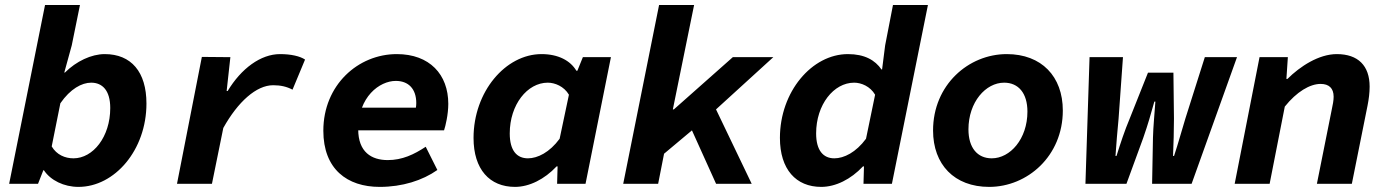

<svg xmlns="http://www.w3.org/2000/svg" viewBox="-20 -720 5440 752"><path d="M287.3 12C429.2 12 553.6 -132.6 553.6 -314.4C553.6 -438.4 493.9 -508.1 390.2 -508.1C338 -508.1 278.8 -480.2 234.4 -435.9H231.8L261 -542.2L293.2 -700.5H156.4L15.8 0H128.9L149.7 -53.1H152C178 -13.7 230.5 12 287.3 12ZM267.8 -99.9C234.8 -99.9 202 -113.6 182.5 -146.5L216.4 -315.5C255.4 -372 300.3 -396.2 337.1 -396.2C380.5 -396.2 411.8 -366.4 411.8 -296.9C411.8 -183.9 344.4 -99.9 267.8 -99.9Z M673.2 0H810.1L854.6 -218.8C911.9 -321.6 984.2 -386.2 1049.8 -386.2C1078.9 -386.2 1102.9 -380.9 1125.7 -368.8L1174.8 -486.7C1155.4 -499.8 1120.2 -508.1 1076.8 -508.1C1001.1 -508.1 924.6 -451.6 871.7 -363.6H867.7L882.3 -496.1L770.6 -497.1L673.2 0Z M1467.1 12C1555.7 12 1634.6 -13.1 1693 -54.2L1647.4 -145.2C1601.7 -115 1555.5 -93 1498.7 -93C1435.2 -93 1383 -124.2 1383 -213.5C1383 -340.8 1466.5 -403.1 1530.2 -403.1C1579.1 -403.1 1610.4 -372.7 1610.4 -316.2C1610.4 -303.3 1607.7 -289.5 1604.4 -277.7L1643.6 -298.4H1363.7L1348.7 -209.6H1719.2C1724.9 -226.2 1735.8 -271.9 1735.8 -313.2C1735.8 -428.4 1662.6 -508.1 1534.2 -508.1C1382.2 -508.1 1246.4 -386.7 1246.4 -208.1C1246.4 -57.7 1339.7 12 1467.1 12Z M1997.1 12C2052.9 12 2112.5 -17.7 2159.9 -68.2H2163.9L2162 0H2273.3L2372.8 -496.1H2262.9L2241.4 -443H2237.4C2214 -482.7 2166.4 -508.1 2101 -508.1C1960.2 -508.1 1834.7 -361 1834.7 -179.8C1834.7 -56.6 1897.8 12 1997.1 12ZM2047.8 -99.9C2004.6 -99.9 1976.5 -129.6 1976.5 -197.5C1976.5 -310.2 2045.4 -396.2 2125.4 -396.2C2153.1 -396.2 2189 -382 2208.3 -349L2171.9 -176.6C2132.6 -123.2 2085.6 -99.9 2047.8 -99.9Z M2420.9 0H2557.7L2580.9 -117.9L2741.8 -252.7L3008.8 -496.1H2850.2L2619.3 -291.5H2615.3L2698.6 -700.5H2561.4L2420.9 0ZM2681.3 -228.9 2784.7 0H2924.2L2769.6 -322.4L2681.3 -228.9Z M3196.4 12C3252.9 12 3312.5 -17.7 3359.9 -68.2H3363.9L3362 0H3473.3L3614.4 -700.5H3477.5L3446.8 -542.2L3434.8 -447.9H3432.5C3407.4 -484.4 3366.4 -508.1 3301 -508.1C3160.2 -508.1 3034.7 -361 3034.7 -179.8C3034.7 -56.6 3097.8 12 3196.4 12ZM3247.8 -99.9C3204.6 -99.9 3176.5 -130.4 3176.5 -197.5C3176.5 -310.2 3245.4 -396.2 3325.4 -396.2C3353.1 -396.2 3388.3 -382 3407.5 -349L3371.9 -176.6C3332.6 -123.2 3285.6 -99.9 3247.8 -99.9Z M3854.3 12C4003.8 12 4142.7 -108.5 4142.7 -287.2C4142.7 -420.4 4059.5 -508.1 3923.1 -508.1C3773.4 -508.1 3634.5 -387.6 3634.5 -208.9C3634.5 -75.7 3717.7 12 3854.3 12ZM3864.4 -99.9C3808.4 -99.9 3773.1 -140.9 3773.1 -213.2C3773.1 -320.5 3840.8 -396.2 3912.8 -396.2C3968.8 -396.2 4004.1 -355.2 4004.1 -282.9C4004.1 -175.6 3936.4 -99.9 3864.4 -99.9Z M4231.3 0H4391.9L4457.5 -179.3C4477.5 -236.7 4486.1 -268.7 4501.2 -322.1H4505.2C4501.6 -268.5 4497 -226.7 4495.8 -180.7L4492.4 0H4647.1L4824.9 -496.1H4698.9L4622.6 -255.3C4607.5 -206.1 4594.9 -158.9 4578.4 -109.3H4574.4C4576.6 -158.9 4577.8 -206.4 4578 -255.6L4575.9 -435.5H4476.3L4404.7 -255.6C4384.7 -208.1 4368.5 -158.9 4353 -109.3H4349C4352.1 -158.9 4356.7 -206.4 4361.1 -255.3L4378.3 -496.1H4247.4L4231.3 0Z M4815.8 0H4952.7L5012.1 -302.5C5058.6 -360.6 5110.4 -391.3 5152.4 -391.3C5185 -391.3 5203.4 -374.7 5203.4 -341.1C5203.4 -326.3 5200.1 -309.7 5195.8 -289.7L5137.8 0H5274.7L5336.2 -306.4C5341.2 -331.2 5344.4 -356.9 5344.4 -380.6C5344.4 -463 5298.9 -508.1 5215.8 -508.1C5145.4 -508.1 5072 -460.2 5022.4 -410.8H5018.4L5024.1 -496.1H4913.2L4815.8 0Z"/></svg>

Font: Source Code Variable
Style: Italic
Weight: 400
Italic angle: -11°
Monospace: yes
Designer: Paul D. Hunt, Teo Tuominen
Foundry: Adobe Systems Incorporated
Version: Version 1.005;PS 1.0;hotconv 16.6.54;makeotf.lib2.5.65590